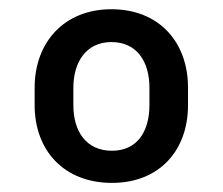

<svg xmlns="http://www.w3.org/2000/svg" viewBox="-20 -742 492 424"><path d="M56.5 -548.3V-509.9C56.5 -409.1 121.8 -338.1 227.3 -338.1C331.3 -338.1 395.2 -409.1 395.2 -509.9V-548.3C395.2 -649.1 331.3 -721.6 225.9 -721.6C122.2 -721.6 56.5 -649.1 56.5 -548.3ZM142 -509.9V-548.3C142 -605.1 170.5 -649.1 225.9 -649.1C283 -649.1 310 -605.1 310 -548.3V-509.9C310 -451.7 283 -409.1 227.3 -409.1C170.5 -409.1 142 -451.7 142 -509.9Z"/></svg>

Font: Margiela Sans Text
Style: Regular
Weight: 400
Designer: Stefan Endress, Andreas Faust
Version: Version 1.100;FEAKit 1.0